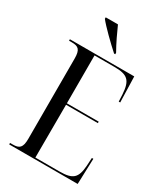

<svg xmlns="http://www.w3.org/2000/svg" viewBox="-224 -1030 984 1129"><g transform="rotate(30 268.0 -465.5)"><path d="M298 -771H306V-781C278 -830 252 -886 232 -931H149V-921C176 -886 251 -813 298 -771ZM31 0H496L502 -174H492L489 -120C483 -34 457 -10 367 -10H203L204 -369H420V-379H204V-704H339C429 -704 455 -680 461 -587L463 -540H473L468 -714H31V-704H50C95 -704 112 -690 112 -629V-85C112 -24 94 -10 50 -10H31Z"/></g></svg>

Font: Noto Serif Display Condensed
Style: Regular
Weight: 400
Width: 3
Designer: Monotype Design Team
Foundry: Monotype Imaging Inc.
Version: Version 2.009